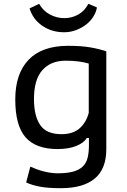

<svg xmlns="http://www.w3.org/2000/svg" viewBox="-20 -779 667 1006"><path d="M537 3Q537 106 476.5 156.5Q416 207 299 207Q231 207 189 199Q147 191 117 177L139 94Q152 100 169 106.5Q186 113 205 118Q224 123 243.5 126Q263 129 281 129Q330 129 362 120.5Q394 112 413 94Q432 76 439 48Q446 20 446 -19V-56H435Q419 -30 379 -14Q339 2 282 2Q168 2 114 -59.5Q60 -121 60 -258Q60 -393 130 -466Q200 -539 338 -539Q404 -539 451.5 -531Q499 -523 537 -510ZM302 -76Q363 -76 397.5 -107Q432 -138 445 -188V-446Q422 -453 392 -457Q362 -461 324 -461Q246 -461 202 -411.5Q158 -362 158 -260Q158 -172 190.5 -124Q223 -76 302 -76ZM185 -759Q206 -722 241.5 -703Q277 -684 317 -684Q356 -684 389.5 -702.5Q423 -721 443 -759L488 -740Q484 -716 469.5 -692.5Q455 -669 432 -651Q409 -633 379 -621.5Q349 -610 316 -610Q251 -610 201.5 -644Q152 -678 135 -735Z"/></svg>

Font: PT Sans Caption
Style: Regular
Weight: 400
Designer: A.Korolkova, O.Umpeleva, V.Yefimov
Foundry: ParaType Ltd
Version: Version 2.004W OFL